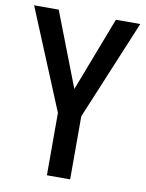

<svg xmlns="http://www.w3.org/2000/svg" viewBox="-82 -772 629 830"><g transform="rotate(10 233.0 -357.0)"><path d="M234 -388 359 -714H466L284 -277V0H182V-274L0 -714H108Z"/></g></svg>

Font: Noto Sans Lao UI Cond Med
Style: Regular
Weight: 500
Width: 3
Designer: Monotype Design Team
Foundry: Monotype Imaging Inc.
Version: Version 2.000; ttfautohint (v1.8.4.7-5d5b)